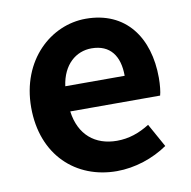

<svg xmlns="http://www.w3.org/2000/svg" viewBox="-70 -643 721 726"><g transform="rotate(-10 290.5 -280.0)"><path d="M322 14C392 14 463 -10 518 -48L468 -138C428 -113 388 -99 342 -99C259 -99 199 -147 187 -239H532C536 -252 539 -279 539 -306C539 -461 459 -574 305 -574C171 -574 44 -461 44 -279C44 -95 166 14 322 14ZM185 -336C196 -418 248 -460 307 -460C379 -460 413 -412 413 -336Z"/></g></svg>

Font: Genne Gothic Bold
Style: Regular
Weight: 700
Designer: Ryoko NISHIZUKA (kana & ideographs); Paul D. Hunt (Latin, Greek & Cyrillic); Wenlong ZHANG (bopomofo); Sandoll Communica
Foundry: Adobe Systems Incorporated
Version: Version 1.004;PS 1.004;hotconv 16.6.51;makeotf.lib2.5.65220